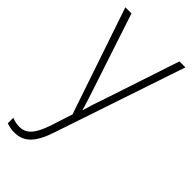

<svg xmlns="http://www.w3.org/2000/svg" viewBox="-242 -587 886 886"><g transform="rotate(45 201.0 -143.5)"><path d="M7 -529 184 -7 149 101C122 180 94 207 50 207C33 207 18 203 2 197V233C19 239 34 242 53 242C117 242 154 201 184 110L399 -529H360L242 -173C225 -126 213 -88 204 -55H202C195 -82 184 -114 164 -175L47 -529Z"/></g></svg>

Font: Noto Sans Thai SemCond ExtLt
Style: Regular
Weight: 200
Width: 4
Designer: Monotype Design Team
Foundry: Monotype Imaging Inc.
Version: Version 2.002